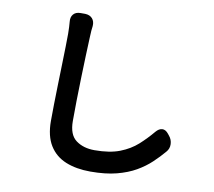

<svg xmlns="http://www.w3.org/2000/svg" viewBox="-89 -894 1179 1058"><g transform="rotate(10 500.0 -364.5)"><path d="M304 -790Q330 -789 344 -773Q358 -757 356 -731Q354 -714 353 -704Q352 -694 351 -665Q349 -624 347 -565Q345 -506 343 -439.5Q341 -373 340 -309.5Q339 -246 339 -197Q339 -120 380.5 -89.5Q422 -59 484 -59Q569 -59 625.5 -81Q682 -103 722 -139Q762 -175 797 -217Q814 -237 832.5 -238Q851 -239 867 -219L875 -209Q891 -190 892 -164.5Q893 -139 876 -120Q848 -87 814 -55Q780 -23 735 3Q690 29 628.5 45Q567 61 482 61Q403 61 344 37Q285 13 252.5 -39.5Q220 -92 220 -176Q220 -217 221 -270.5Q222 -324 223.5 -381.5Q225 -439 226.5 -493.5Q228 -548 229 -593Q230 -638 230 -665Q230 -681 229 -703Q228 -725 227 -732Q224 -758 237.5 -774Q251 -790 278 -790Z"/></g></svg>

Font: Chiron GoRound TC SB
Style: Regular
Weight: 500
Designer: Ryoko NISHIZUKA 西塚涼子 (kana, bopomofo & ideographs); Paul D. Hunt (Latin, Greek & Cyrillic); Sandoll Communications 산돌커뮤니
Foundry: Adobe
Version: Version 1.000;hotconv 1.1.1;makeotfexe 2.6.0